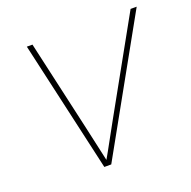

<svg xmlns="http://www.w3.org/2000/svg" viewBox="-101 -636 734 737"><g transform="rotate(-20 265.5 -268.0)"><path d="M204.1 0 82.5 -535.6H105.5L189.5 -164.1Q198.2 -127 206.1 -89.4Q213.9 -51.8 222.7 -14.6H216.3Q237.8 -51.8 258.1 -89.4Q278.3 -127 299.3 -164.1L506.3 -535.6H531.2L232.4 0Z"/></g></svg>

Font: Inter 20pt Thin
Style: Italic
Weight: 250
Italic angle: -9.3988°
Version: Version 4.001;git-66647c0bb